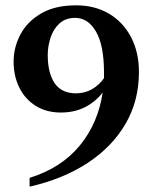

<svg xmlns="http://www.w3.org/2000/svg" viewBox="-20 -560 576 720"><path d="M91 140V107Q210 70 279 -14Q348 -98 365 -213Q338 -178 298.5 -158Q259 -138 208 -138Q154 -138 114 -163Q74 -188 52.5 -231.5Q31 -275 31 -329Q31 -383 57 -431.5Q83 -480 135 -510Q187 -540 265 -540Q336 -540 389 -508.5Q442 -477 471.5 -420.5Q501 -364 501 -290Q501 -182 451 -96Q401 -10 309.5 50.5Q218 111 91 140ZM159 -354Q159 -286 185 -248Q211 -210 265 -210Q298 -210 325 -225.5Q352 -241 370 -267Q370 -277 370 -287Q370 -390 340 -441.5Q310 -493 262 -493Q226 -493 203 -472Q180 -451 169.5 -418.5Q159 -386 159 -354Z"/></svg>

Font: Spectral SC SemiBold
Style: Regular
Weight: 600
Designer: Jean-Baptiste Levee
Foundry: Production Type
Version: Version 2.001